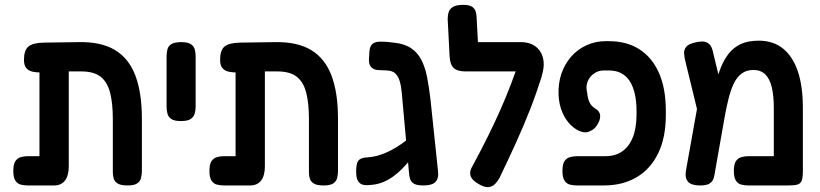

<svg xmlns="http://www.w3.org/2000/svg" viewBox="-20 -757 3386 793"><path d="M96 9Q80 9 66 5.5Q52 2 43.5 -11Q35 -24 35 -51Q35 -79 43.5 -91.5Q52 -104 66 -108Q80 -112 95 -112H143V-501L211 -462Q182 -459 157 -458Q132 -457 114.5 -461Q97 -465 88 -476.5Q79 -488 79 -510Q79 -549 97 -564.5Q115 -580 162 -581L304 -583Q398 -585 455.5 -550Q513 -515 539.5 -444Q566 -373 566 -267V-52Q566 -36 562.5 -22Q559 -8 546.5 0.5Q534 9 507 9Q480 9 467 1.5Q454 -6 450 -18.5Q446 -31 446 -45V-264Q446 -331 434.5 -375Q423 -419 395 -440.5Q367 -462 316 -462H264V-70Q264 -32 248.5 -11.5Q233 9 203 9Z M727 -257Q700 -257 687.5 -265.5Q675 -274 671.5 -288Q668 -302 668 -317V-524Q668 -539 671.5 -553Q675 -567 688 -575Q701 -583 728 -583Q756 -583 768.5 -574.5Q781 -566 784.5 -552.5Q788 -539 788 -523V-316Q788 -301 784 -287.5Q780 -274 767.5 -265.5Q755 -257 727 -257Z M906 9Q890 9 876 5.5Q862 2 853.5 -11Q845 -24 845 -51Q845 -79 853.5 -91.5Q862 -104 876 -108Q890 -112 905 -112H953V-501L1021 -462Q992 -459 967 -458Q942 -457 924.5 -461Q907 -465 898 -476.5Q889 -488 889 -510Q889 -549 907 -564.5Q925 -580 972 -581L1114 -583Q1208 -585 1265.5 -550Q1323 -515 1349.5 -444Q1376 -373 1376 -267V-52Q1376 -36 1372.5 -22Q1369 -8 1356.5 0.5Q1344 9 1317 9Q1290 9 1277 1.5Q1264 -6 1260 -18.5Q1256 -31 1256 -45V-264Q1256 -331 1244.5 -375Q1233 -419 1205 -440.5Q1177 -462 1126 -462H1074V-70Q1074 -32 1058.5 -11.5Q1043 9 1013 9Z M1729 9Q1702 9 1689.5 1.5Q1677 -6 1673.5 -18.5Q1670 -31 1669 -46L1645 -311Q1642 -345 1639.5 -373Q1637 -401 1631 -421.5Q1625 -442 1613 -453.5Q1601 -465 1578 -466Q1558 -467 1544 -467.5Q1530 -468 1522 -473Q1512 -478 1507.5 -488.5Q1503 -499 1504 -515L1506 -547Q1508 -568 1520 -577Q1532 -586 1558 -585Q1565 -585 1578.5 -584Q1592 -583 1605 -581Q1649 -577 1677 -558.5Q1705 -540 1720.5 -509.5Q1736 -479 1744 -438Q1752 -397 1758 -346L1789 -51Q1793 -21 1779 -6Q1765 9 1729 9ZM1520 6Q1499 9 1484 7Q1469 5 1460.5 -6.5Q1452 -18 1451 -42Q1450 -79 1459.5 -92.5Q1469 -106 1497 -107Q1517 -108 1537.5 -113.5Q1558 -119 1578 -128Q1598 -137 1619 -150Q1640 -163 1661 -179.5Q1682 -196 1705 -216L1706 -139Q1690 -117 1673.5 -96.5Q1657 -76 1640 -59Q1623 -42 1604.5 -28.5Q1586 -15 1565 -6Q1544 3 1520 6Z M1964 7Q1931 -10 1924 -29.5Q1917 -49 1933 -74Q1967 -137 1995 -193.5Q2023 -250 2046.5 -303Q2070 -356 2090 -408.5Q2110 -461 2128 -515L2218 -443Q2196 -373 2170 -306.5Q2144 -240 2112.5 -170.5Q2081 -101 2043 -22Q2035 -8 2025 2.5Q2015 13 2000 15.5Q1985 18 1964 7ZM2215 -436 2135 -462H1903Q1869 -462 1854 -476Q1839 -490 1837 -524L1829 -678Q1829 -694 1833 -707Q1837 -720 1851 -728.5Q1865 -737 1893 -737Q1920 -737 1931.5 -728Q1943 -719 1946 -705Q1949 -691 1949 -675L1954 -583H2130Q2170 -583 2194 -563.5Q2218 -544 2224 -511Q2230 -478 2215 -436Z M2364 9Q2348 9 2334 5.5Q2320 2 2311.5 -11Q2303 -24 2303 -51Q2303 -79 2311.5 -91.5Q2320 -104 2334 -108Q2348 -112 2365 -112H2481Q2521 -112 2549.5 -131.5Q2578 -151 2593.5 -189.5Q2609 -228 2609 -285V-297Q2609 -379 2580.5 -422.5Q2552 -466 2495 -466H2474Q2450 -466 2432 -452.5Q2414 -439 2406.5 -419Q2399 -399 2405 -375Q2407 -351 2415 -334Q2423 -317 2444 -305Q2457 -295 2458.5 -282Q2460 -269 2454 -255Q2448 -241 2438.5 -230.5Q2429 -220 2420 -217Q2403 -206 2381 -213Q2359 -220 2338 -240Q2317 -260 2303 -292Q2289 -324 2287 -364Q2285 -412 2298.5 -452Q2312 -492 2338.5 -522.5Q2365 -553 2402 -570Q2439 -587 2482 -587H2494Q2569 -587 2621.5 -553Q2674 -519 2702 -455Q2730 -391 2730 -300V-282Q2730 -189 2698.5 -124Q2667 -59 2609.5 -25Q2552 9 2473 9Z M3296 -312V-51Q3296 -25 3291.5 -12Q3287 1 3274.5 5Q3262 9 3236 9H3072Q3056 9 3042 5.5Q3028 2 3019.5 -11Q3011 -24 3011 -51Q3011 -79 3019.5 -91.5Q3028 -104 3042 -108Q3056 -112 3073 -112H3176V-309Q3176 -362 3167.5 -397Q3159 -432 3140.5 -450Q3122 -468 3092 -468Q3063 -468 3043.5 -453.5Q3024 -439 3011.5 -413.5Q2999 -388 2990.5 -355Q2982 -322 2975 -285L2934 -53Q2932 -37 2928 -22.5Q2924 -8 2911.5 0.5Q2899 9 2872 9Q2836 9 2822 -6Q2808 -21 2813 -52L2871 -376L2911 -337Q2923 -375 2934 -411.5Q2945 -448 2958 -480Q2971 -512 2990.5 -536.5Q3010 -561 3039.5 -575Q3069 -589 3114 -589Q3174 -589 3214.5 -556Q3255 -523 3275.5 -461.5Q3296 -400 3296 -312ZM2873 -248 2810 -507Q2806 -523 2805.5 -538Q2805 -553 2815 -564.5Q2825 -576 2853 -582Q2883 -589 2897.5 -582.5Q2912 -576 2918 -563Q2924 -550 2926 -537L2972 -346Z"/></svg>

Font: Fredoka SemiCondensed Medium
Style: Regular
Weight: 500
Width: 4
Designer: Ben Nathan
Foundry: Milena B. Brandão, Ben Nathan
Version: Version 2.001